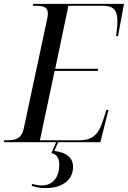

<svg xmlns="http://www.w3.org/2000/svg" viewBox="-42 -734 660 991"><path d="M-22 0H248L223 56C253 63 264 84 264 117C264 177 234 223 174 223C159 223 141 220 124 215L121 225C141 232 161 237 194 237C274 237 335 199 335 127C335 82 303 53 239 45L258 0H476L518 -167H507L492 -119C471 -51 444 -10 370 -10H164L240 -368H462L465 -379H243L311 -704H493C555 -704 564 -668 564 -619C564 -600 559 -564 557 -547H567L598 -714H129L127 -704H145C180 -704 205 -698 205 -665C205 -658 204 -649 202 -639L80 -68C69 -18 37 -10 -4 -10H-20Z"/></svg>

Font: Noto Serif Display SemiCondensed
Style: Italic
Weight: 400
Width: 4
Italic angle: -12°
Designer: Monotype Design Team
Foundry: Monotype Imaging Inc.
Version: Version 2.009